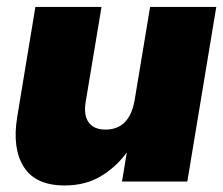

<svg xmlns="http://www.w3.org/2000/svg" viewBox="-20 -536 659 567"><path d="M170.9 11.7Q85 11.7 50.3 -43Q15.6 -97.7 30.8 -190.4L84.5 -515.6H279.8L232.9 -234.4Q226.6 -195.8 241.9 -174.6Q257.3 -153.3 291.5 -153.3Q363.3 -153.3 377.9 -242.2L423.3 -515.6H618.7L533.2 0H340.3L354.5 -85.9Q321.8 -41.5 276.6 -14.9Q231.4 11.7 170.9 11.7Z"/></svg>

Font: Inter Display Black
Style: Italic
Weight: 900
Italic angle: -9.39999°
Designer: Rasmus Andersson
Foundry: rsms
Version: Version 4.000;git-a52131595